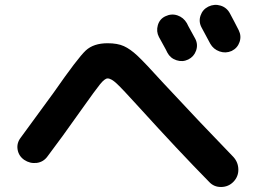

<svg xmlns="http://www.w3.org/2000/svg" viewBox="-20 -808 1040 778"><path d="M650.4 -742.2Q674.8 -753.9 699.2 -745.6Q723.6 -737.3 737.3 -713.9Q740.2 -707 752.4 -685.1Q764.6 -663.1 771.5 -650.4Q783.2 -627 774.4 -602.5Q765.6 -578.1 742.7 -566.9Q719.7 -555.7 694.8 -564Q669.9 -572.3 658.2 -594.7Q653.3 -605.5 641.1 -627Q628.9 -648.4 624 -658.2Q612.3 -680.7 619.6 -706.1Q627 -731.4 650.4 -742.2ZM824.2 -781.2Q848.6 -793 874 -785.2Q899.4 -777.3 912.1 -752.9Q918 -742.2 929.7 -719.7Q941.4 -697.3 947.3 -685.5Q959 -662.1 950.7 -637.7Q942.4 -613.3 918.9 -601.6Q894.5 -590.8 869.6 -599.6Q844.7 -608.4 832 -630.9Q827.1 -640.6 796.9 -696.3Q784.2 -719.7 792.5 -744.6Q800.8 -769.5 824.2 -781.2ZM78.1 -160.2Q55.7 -175.8 51.3 -202.1Q46.9 -228.5 64.5 -251Q93.8 -291 144.5 -360.4Q195.3 -429.7 197.3 -432.6Q295.9 -574.2 327.6 -603.5Q359.4 -632.8 416 -632.8Q456.1 -632.8 481.9 -621.1Q507.8 -609.4 537.1 -582Q566.4 -554.7 641.6 -471.7Q796.9 -304.7 925.8 -171.9Q945.3 -150.4 945.8 -121.6Q946.3 -92.8 926.3 -71.8Q906.2 -50.8 876.5 -50.3Q846.7 -49.8 827.1 -71.3Q705.1 -195.3 542 -375Q475.6 -448.2 453.1 -469.2Q430.7 -490.2 416 -490.2Q404.3 -490.2 384.8 -465.8Q365.2 -441.4 315.4 -371.1Q223.6 -241.2 172.9 -174.8Q156.2 -151.4 128.9 -147.9Q101.6 -144.5 78.1 -160.2Z"/></svg>

Font: Rounded-X Mgen+ 1mn bold
Style: Bold
Weight: 700
Designer: [Source Han Sans]
Ryoko NISHIZUKA  (kana & ideographs); Paul D. Hunt (Latin, Greek & Cyrillic); Wenlong ZHANG  (bopomofo
Version: Version 1.059.20150602